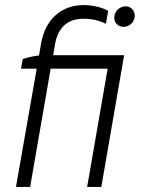

<svg xmlns="http://www.w3.org/2000/svg" viewBox="-20 -738 562 758"><path d="M70 -505 63 -467H125L43 0H99L180 -467H405L324 0H380L470 -520H190L197 -562C209 -632 249 -664 310 -664C343 -664 373 -657 398 -644L407 -695C384 -709 344 -718 310 -718C223 -718 158 -662 142 -565L134 -519C113 -517 88 -511 70 -505ZM468 -632C490 -632 512 -650 512 -676C512 -696 497 -713 476 -713C452 -713 431 -693 431 -668C431 -648 446 -632 468 -632Z"/></svg>

Font: Fixel Display Light
Style: Italic
Weight: 300
Italic angle: -10°
Designer: AlfaBravo + MacPaw
Foundry: Kyrylo Tkachov, Marchela Mozhyna, Serhii Makarenko, Maria Weinstein, Zakhar Kryvoshyya
Version: Version 1.210;Glyphs 3.2 (3217)